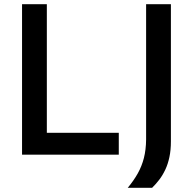

<svg xmlns="http://www.w3.org/2000/svg" viewBox="-20 -733 916 910"><path d="M84.5 0Q84.5 -59 84.5 -113.5Q84.5 -168 84.5 -234.5V-474.5Q84.5 -542.5 84.5 -598Q84.5 -653.5 84.5 -713H202Q202 -653.5 202 -598Q202 -542.5 202 -474.5V-253Q202 -186.5 202 -131.8Q202 -77 202 -18.5L159.5 -103.5H293.5Q348.5 -103.5 390.8 -103.5Q433 -103.5 469 -103.5Q505 -103.5 543 -103.5V0ZM585.5 157Q613.5 123.5 632.8 89.2Q652 55 662 16Q672 -23 672.5 -72V-289.5V-474.5Q672.5 -542.5 672.5 -598Q672.5 -653.5 672.5 -713H790Q790 -653.5 790 -598Q790 -542.5 790 -474.5V-308Q790 -243.5 790 -182.2Q790 -121 790 -63Q790 -22 783 11.2Q776 44.5 763.5 71Q751 97.5 735 118.5Q719 139.5 701 157Z"/></svg>

Font: Commissioner Thin Medium
Style: Regular
Weight: 500
Version: Version 1.000